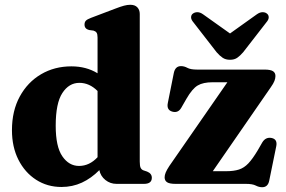

<svg xmlns="http://www.w3.org/2000/svg" viewBox="-20 -769 1195 803"><path d="M30 -224.5Q30 -305.5 62.8 -365.5Q95.5 -425.5 151.8 -458.5Q208 -491.5 278.5 -491.5Q341 -491.5 388 -462.5V-612Q388 -626.5 383.8 -632.5Q379.5 -638.5 371 -641L352.5 -643.5Q333.5 -648.5 333.5 -666Q333.5 -676.5 339.2 -682.5Q345 -688.5 361 -694.5L462.5 -733Q484.5 -741.5 498.5 -745.2Q512.5 -749 525 -749Q544.5 -749 554.5 -738.2Q564.5 -727.5 564.5 -710.5V-93.5Q564.5 -75 568.2 -67.2Q572 -59.5 580 -56.5L595 -51.5Q615 -43.5 615 -25.5Q615 0 582 0H467.5Q441 0 420.8 -16.2Q400.5 -32.5 395.5 -57.5Q362 -23.5 322.5 -5.2Q283 13 237 13Q178 13 131 -17.2Q84 -47.5 57 -101Q30 -154.5 30 -224.5ZM213 -243Q213 -155.5 240.8 -115.2Q268.5 -75 310.5 -75Q354 -75 388 -111.5V-388.5Q354 -422.5 312 -422.5Q268.5 -422.5 240.8 -380Q213 -337.5 213 -243ZM1112.5 -404 870 -53H926Q958 -53 979.5 -60Q1001 -67 1018.8 -85.8Q1036.5 -104.5 1058 -140.5L1077 -173.5Q1091 -196.5 1115.5 -192Q1141 -187 1135.5 -158L1106 -13.5Q1100.5 14 1076.5 14Q1063 14 1049.5 7Q1036 0 1008.5 0H714.5Q689 0 678.8 -6.8Q668.5 -13.5 668.5 -27.5Q668.5 -36.5 673 -47.5Q677.5 -58.5 688 -74.5L931 -425H869.5Q829.5 -425 806.8 -411.5Q784 -398 759.5 -355.5L738 -318Q725 -295.5 701 -302Q675.5 -309 682 -339L707 -464Q713 -492.5 737 -492.5Q750.5 -492.5 763.8 -485.2Q777 -478 804 -478H1086Q1111.5 -478 1121.8 -471.2Q1132 -464.5 1132 -451Q1132 -441.5 1127.8 -430.5Q1123.5 -419.5 1112.5 -404ZM997 -550.5Q984 -535.5 972 -527.2Q960 -519 942 -519Q924 -519 911.5 -527.2Q899 -535.5 886 -550.5L789 -675.5Q779 -687 779.2 -696.8Q779.5 -706.5 786 -711.5Q794 -718 805.5 -718Q817 -718 829.5 -709L942 -629L1054 -709Q1066.5 -718 1078.2 -718Q1090 -718 1097 -711.5Q1103.5 -706.5 1103.8 -696.8Q1104 -687 1094 -675.5Z"/></svg>

Font: Fraunces 9pt S000
Style: Bold
Weight: 700
Version: Version 1.000; ttfautohint (v1.8.3)